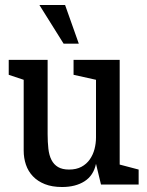

<svg xmlns="http://www.w3.org/2000/svg" viewBox="-20 -740 589 770"><path d="M229 10Q189 10 160 -1.5Q131 -13 112 -33Q93 -53 84 -79.5Q75 -106 75 -136V-420L15 -440V-500H171V-202Q171 -170 174 -143.5Q177 -117 186.5 -98.5Q196 -80 213 -70Q230 -60 257 -60Q286 -60 306.5 -71Q327 -82 340 -100.5Q353 -119 359 -142Q365 -165 365 -189V-420L275 -440V-500H460V-80L536 -60V0H385L365 -83Q355 -36 319 -13Q283 10 229 10ZM296 -565H235L138 -720H241Z"/></svg>

Font: Hermeneus One
Style: Regular
Weight: 400
Designer: Rodrigo Fuenzalida, Pablo Impallari
Foundry: Pablo Impallari, Rodrigo Fuenzalida
Version: Version 1.002; ttfautohint (v0.93) -l 8 -r 50 -G 200 -x 14 -